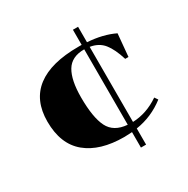

<svg xmlns="http://www.w3.org/2000/svg" viewBox="-156 -727 950 968"><g transform="rotate(-30 319.0 -243.0)"><path d="M348 12Q207 12 128.5 -53Q50 -118 50 -249Q50 -373 132 -435.5Q214 -498 374 -498H393V-586H423V-496Q513 -490 579 -458L567 -327H548Q528 -392 500.5 -426.5Q473 -461 423 -469V-32Q504 -35 577 -85L590 -66Q515 -8 423 6V100H393V10Q365 12 348 12ZM393 -33V-472H392Q319 -472 288.5 -421Q258 -370 258 -270Q258 -153 286.5 -96Q315 -39 393 -33Z"/></g></svg>

Font: Chonburi
Style: Regular
Weight: 400
Designer: Thanarat Vachiruckul and Stawix Ruecha
Foundry: Cadson Demak & Katatrad
Version: Version 1.000